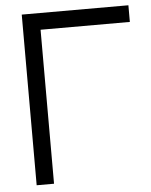

<svg xmlns="http://www.w3.org/2000/svg" viewBox="-52 -763 634 807"><g transform="rotate(-5 265.0 -360.0)"><path d="M70 0V-720H520V-649.7H143.3V0Z"/></g></svg>

Font: Manrope
Style: Regular
Weight: 400
Designer: Mikhail Sharanda
Foundry: Mikhail Sharanda
Version: Version 4.503